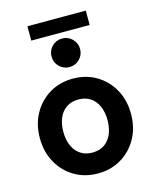

<svg xmlns="http://www.w3.org/2000/svg" viewBox="-127 -943 839 1041"><g transform="rotate(-15 292.5 -423.0)"><path d="M168.5 -253.9Q168.5 -286.6 176.5 -313.8Q184.6 -341.1 200.3 -361.1Q216.1 -381.1 239.3 -392Q262.5 -402.8 292.5 -402.8Q322.5 -402.8 345.7 -392Q368.9 -381.1 384.6 -361.1Q400.4 -341.1 408.4 -313.8Q416.5 -286.6 416.5 -253.9Q416.5 -221.4 408.4 -194.1Q400.4 -166.7 384.6 -146.7Q368.9 -126.7 345.7 -115.8Q322.5 -105 292.5 -105Q262.5 -105 239.3 -116.1Q216.1 -127.2 200.3 -147.5Q184.6 -167.7 176.5 -194.8Q168.5 -221.9 168.5 -253.9ZM36.6 -253.9Q36.6 -176.8 70.1 -116.7Q103.5 -56.6 161.4 -22.2Q219.2 12.2 292.5 12.2Q366 12.2 423.7 -22.2Q481.4 -56.6 514.9 -116.7Q548.3 -176.8 548.3 -253.9Q548.3 -331.1 514.9 -391.1Q481.4 -451.2 423.7 -485.6Q366 -520 292.5 -520Q219.2 -520 161.4 -485.6Q103.5 -451.2 70.1 -391.1Q36.6 -331.1 36.6 -253.9ZM212.4 -665Q212.4 -631.6 235.7 -608.3Q259 -585 292.5 -585Q325.9 -585 349.2 -608.3Q372.6 -631.6 372.6 -665Q372.6 -698.5 349.2 -721.8Q325.9 -745.1 292.5 -745.1Q259 -745.1 235.7 -721.8Q212.4 -698.5 212.4 -665ZM128.7 -777.3H456.3V-857.9H128.7Z"/></g></svg>

Font: Giphurs
Style: Regular
Weight: 400
Version: Version 2.010